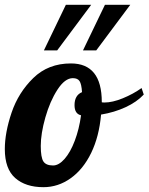

<svg xmlns="http://www.w3.org/2000/svg" viewBox="-40 -772 616 796"><path d="M233 -752 142 -563H197L338 -752ZM395 -752 304 -563H359L500 -752ZM23 -34C51.7 -8.7 90.7 4 140 4C180.7 4 218.3 -8.3 253 -33C287.7 -57.7 316 -92.7 338 -138C360 -183.3 373.7 -236.3 379 -297C415.7 -303 449.5 -313.2 480.5 -327.5C511.5 -341.8 536.7 -359.3 556 -380L547 -407C523.7 -390.3 497.7 -376.2 469 -364.5C440.3 -352.8 415 -347 393 -347C387.7 -347 384 -347.3 382 -348V-349C382 -455.7 339.3 -509 254 -509C191.3 -509 139.3 -488.8 98 -448.5C56.7 -408.2 26.7 -360.3 8 -305C-10.7 -249.7 -20 -199.3 -20 -154C-20 -99.3 -5.7 -59.3 23 -34ZM228 -113.5C212 -95.2 196 -86 180 -86C160.7 -86 147.3 -91.5 140 -102.5C132.7 -113.5 129 -135 129 -167C129 -201 135.3 -240.3 148 -285C160.7 -329.7 177.3 -368 198 -400C218.7 -432 240 -448 262 -448C275.3 -448 284.7 -443.8 290 -435.5C295.3 -427.2 298.7 -412 300 -390C279.3 -381.3 269 -363.3 269 -336C269 -312 278 -298 296 -294C290.7 -255.3 282 -220.2 270 -188.5C258 -156.8 244 -131.8 228 -113.5Z"/></svg>

Font: DonutKreme
Style: Regular
Weight: 400
Designer: Impallari Type
Foundry: Impallari Type
Version: Version 2.100